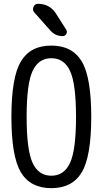

<svg xmlns="http://www.w3.org/2000/svg" viewBox="-20 -980 540 1010"><path d="M348.6 -606.4Q317.4 -673.8 250 -673.8Q182.6 -673.8 151.4 -606.4Q120.1 -539.1 120.1 -365.2Q120.1 -191.4 151.4 -123.5Q182.6 -55.7 250 -55.7Q317.4 -55.7 348.6 -123.5Q379.9 -191.4 379.9 -365.2Q379.9 -539.1 348.6 -606.4ZM410.2 -73.7Q360.4 9.8 250 9.8Q139.6 9.8 89.8 -73.7Q40 -157.2 40 -365.2Q40 -573.2 89.8 -656.7Q139.6 -740.2 250 -740.2Q360.4 -740.2 410.2 -656.7Q460 -573.2 460 -365.2Q460 -157.2 410.2 -73.7ZM179.7 -960Q240.2 -960 273.4 -910.2L328.1 -824.2Q335 -814.5 329.1 -802.2Q323.2 -790 309.6 -790Q270.5 -790 244.1 -820.3L160.2 -915Q149.4 -927.7 156.2 -943.8Q163.1 -960 179.7 -960Z"/></svg>

Font: Rounded-X Mgen+ 1mn regular
Style: Regular
Weight: 400
Designer: [Source Han Sans]
Ryoko NISHIZUKA  (kana & ideographs); Paul D. Hunt (Latin, Greek & Cyrillic); Wenlong ZHANG  (bopomofo
Version: Version 1.059.20150602